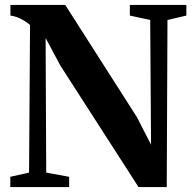

<svg xmlns="http://www.w3.org/2000/svg" viewBox="-20 -763 789 783"><path d="M22 0V-42L98.5 -59L102.5 -661Q93 -669.5 79.5 -678Q66 -686.5 51.2 -692.2Q36.5 -698 22.5 -699.5V-743H246L538.5 -285L596 -173L592.5 -681.5L509.5 -699.5V-743H740V-699.5L663 -681.5L660 0H545L226.5 -495L166 -608L168.5 -59L262 -42V0Z"/></svg>

Font: Merriweather 72pt
Style: Bold
Weight: 700
Version: Version 2.100